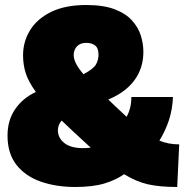

<svg xmlns="http://www.w3.org/2000/svg" viewBox="-20 -735 743 766"><path d="M280 11Q204 11 142.5 -10.5Q81 -32 45.5 -77.5Q10 -123 10 -194Q10 -255 40.5 -299.5Q71 -344 123 -368Q93 -410 82.5 -443.5Q72 -477 72 -514Q72 -569 100 -614.5Q128 -660 184 -687.5Q240 -715 324 -715Q393 -715 437.5 -698Q482 -681 507 -653Q532 -625 542 -592.5Q552 -560 552 -528Q552 -463 516 -414.5Q480 -366 412 -338Q419 -332 425 -325.5Q431 -319 438 -313Q465 -287 485 -269Q494 -285 499 -304.5Q504 -324 504 -348H670Q668 -298 654 -255.5Q640 -213 616 -174Q652 -159 695 -159L687 11Q618 11 571 0.5Q524 -10 475 -40Q443 -17 396.5 -3Q350 11 280 11ZM274 -515Q274 -484 313 -439Q353 -460 363 -478Q373 -496 373 -517Q373 -543 359.5 -553.5Q346 -564 324 -564Q300 -564 287 -550Q274 -536 274 -515ZM211 -215Q211 -185 236.5 -164.5Q262 -144 312 -144Q327 -144 342 -146Q337 -151 331 -156Q300 -184 274 -208.5Q248 -233 226 -254Q211 -237 211 -215Z"/></svg>

Font: Prodigy Sans Black
Style: Regular
Weight: 900
Designer: Wei Huang
Foundry: Wei Huang
Version: Version 1.003; ttfautohint (v1.8.3)